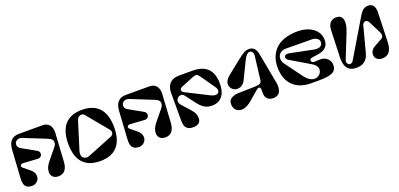

<svg xmlns="http://www.w3.org/2000/svg" viewBox="15 -1771 5787 2783"><g transform="rotate(-20 2908.0 -380.0)"><path d="M61 -141.1 87.9 -577.1Q99.6 -759.8 258.8 -759.8H623Q690.4 -759.8 727.5 -715.8Q764.6 -671.9 759.8 -588.9L733.9 -158.2Q723.1 15.1 588.9 15.1Q536.6 15.1 506.8 -13.4Q477.1 -42 477.1 -87.9Q477.1 -127.9 492.2 -162.6Q507.3 -197.3 544.9 -243.2L666 -391.1Q687 -416.5 694.6 -434.6Q702.1 -452.6 702.1 -471.2Q702.1 -496.6 685.8 -514.9Q669.4 -533.2 627.9 -549.8L284.2 -688Q263.7 -695.8 244.1 -696Q224.6 -696.3 210.2 -688.7Q195.8 -681.2 184.8 -669.7Q173.8 -658.2 170.2 -642.8Q166.5 -627.4 168.7 -612.5Q170.9 -597.7 182.6 -582.3Q194.3 -566.9 213.9 -556.2L424.8 -438Q452.6 -422.4 457.8 -394.3Q462.9 -366.2 443.6 -345Q424.3 -323.7 390.1 -326.2L169.9 -339.8Q150.4 -341.3 138.2 -332Q126 -322.8 127 -307.6Q127.9 -292.5 144 -279.8L242.2 -199.2Q279.3 -168.9 290.8 -130.1Q302.2 -91.3 291 -59.8Q279.8 -28.3 250.7 -6.6Q221.7 15.1 183.1 15.1Q119.6 15.1 87.9 -20Q56.2 -55.2 61 -141.1Z M1234.9 -774.9Q1409.7 -774.9 1499.8 -674.6Q1589.8 -574.2 1589.8 -377.9Q1589.8 -182.1 1500 -83.5Q1410.2 15.1 1234.9 15.1Q1060.1 15.1 970.5 -83.5Q880.9 -182.1 880.9 -377.9Q880.9 -574.2 970.7 -674.6Q1060.5 -774.9 1234.9 -774.9ZM1515.6 -369.1 1252 -688Q1233.9 -709.5 1208.7 -711.4Q1183.6 -713.4 1162.6 -698Q1141.6 -682.6 1133.8 -657.2L999 -226.1Q988.8 -191.9 993.4 -164.1Q998 -136.2 1014.9 -121.6Q1031.7 -106.9 1057.1 -102.8Q1082.5 -98.6 1112.8 -111.8L1491.7 -264.2Q1527.8 -278.3 1534.4 -308.3Q1541 -338.4 1515.6 -369.1Z M1710.4 -141.1 1737.3 -577.1Q1749 -759.8 1908.2 -759.8H2272.5Q2339.8 -759.8 2377 -715.8Q2414.1 -671.9 2409.2 -588.9L2383.3 -158.2Q2372.6 15.1 2238.3 15.1Q2186 15.1 2156.2 -13.4Q2126.5 -42 2126.5 -87.9Q2126.5 -127.9 2141.6 -162.6Q2156.7 -197.3 2194.3 -243.2L2315.4 -391.1Q2336.4 -416.5 2344 -434.6Q2351.6 -452.6 2351.6 -471.2Q2351.6 -496.6 2335.2 -514.9Q2318.8 -533.2 2277.3 -549.8L1933.6 -688Q1913.1 -695.8 1893.6 -696Q1874 -696.3 1859.6 -688.7Q1845.2 -681.2 1834.2 -669.7Q1823.2 -658.2 1819.6 -642.8Q1815.9 -627.4 1818.1 -612.5Q1820.3 -597.7 1832 -582.3Q1843.8 -566.9 1863.3 -556.2L2074.2 -438Q2102.1 -422.4 2107.2 -394.3Q2112.3 -366.2 2093 -345Q2073.7 -323.7 2039.6 -326.2L1819.3 -339.8Q1799.8 -341.3 1787.6 -332Q1775.4 -322.8 1776.4 -307.6Q1777.3 -292.5 1793.5 -279.8L1891.6 -199.2Q1928.7 -168.9 1940.2 -130.1Q1951.7 -91.3 1940.4 -59.8Q1929.2 -28.3 1900.1 -6.6Q1871.1 15.1 1832.5 15.1Q1769 15.1 1737.3 -20Q1705.6 -55.2 1710.4 -141.1Z M2726.1 -759.8H2930.2Q3092.3 -759.8 3169.2 -681.9Q3246.1 -604 3246.1 -449.2Q3246.1 -403.3 3238.5 -364.3Q3231 -325.2 3214.4 -292Q3197.8 -258.8 3172.9 -235.4Q3147.9 -211.9 3112.3 -199Q3076.7 -186 3032.2 -186Q2968.3 -186 2919.4 -214.4Q2870.6 -242.7 2820.3 -309.1L2705.1 -460Q2686 -484.4 2655.8 -484.9Q2625.5 -485.4 2602.1 -460Q2582.5 -437 2584.5 -408.2Q2586.4 -379.4 2606.4 -356.9L2729 -219.2Q2759.8 -184.1 2773.4 -152.8Q2787.1 -121.6 2787.1 -85Q2787.1 15.1 2667 15.1Q2638.2 15.1 2616.7 9.3Q2595.2 3.4 2575.7 -11.7Q2556.2 -26.9 2545.7 -57.6Q2535.2 -88.4 2535.2 -133.8V-564.9Q2535.2 -652.8 2583.7 -706.3Q2632.3 -759.8 2726.1 -759.8ZM2682.1 -553.2Q2682.1 -526.4 2717.3 -507.8L3064.5 -332Q3100.6 -314 3130.4 -314.2Q3160.2 -314.5 3174.6 -328.4Q3189 -342.3 3188.7 -367.2Q3188.5 -392.1 3169.4 -418.9L3017.1 -637.2Q2990.2 -675.3 2970 -681.4Q2949.7 -687.5 2909.2 -670.9L2724.1 -595.2Q2702.1 -585.9 2692.1 -576.9Q2682.1 -567.9 2682.1 -553.2Z M3456.1 -227.1 3714.4 -232.9Q3761.7 -233.9 3786.4 -247.1Q3811 -260.3 3814.9 -295.9L3857.9 -649.9Q3862.8 -690.9 3845.2 -714.4Q3827.6 -737.8 3795.9 -731.9Q3781.2 -729 3766.8 -716.6Q3752.4 -704.1 3738.5 -681.4Q3724.6 -658.7 3719.2 -648.7Q3713.9 -638.7 3703.1 -617.2L3582 -369.1Q3566.9 -338.4 3543.2 -319.6Q3519.5 -300.8 3499.3 -295.4Q3479 -290 3457 -290Q3412.6 -290 3381.3 -322.3Q3350.1 -354.5 3350.1 -400.9Q3350.1 -458.5 3426.3 -520L3627 -680.2Q3698.2 -736.8 3733.6 -755.9Q3769 -774.9 3814.9 -774.9Q3859.4 -774.9 3889.2 -745.4Q3918.9 -715.8 3929.2 -664.1L4020 -183.1Q4036.6 -95.2 4007.6 -40Q3978.5 15.1 3904.3 15.1Q3845.7 15.1 3814.5 -17.1Q3783.2 -49.3 3783.2 -98.1V-149.9Q3783.2 -189.9 3764.4 -197.8Q3745.6 -205.6 3719.2 -182.1L3621.1 -98.1Q3616.7 -94.7 3600.1 -80.1Q3583.5 -65.4 3574.7 -58.1Q3565.9 -50.8 3548.6 -37.6Q3531.2 -24.4 3517.8 -16.8Q3504.4 -9.3 3487.3 -1Q3470.2 7.3 3453.1 11.2Q3436 15.1 3418.9 15.1Q3396 15.1 3375 8.3Q3354 1.5 3335.7 -12.7Q3317.4 -26.9 3306.6 -52.5Q3295.9 -78.1 3295.9 -111.8Q3295.9 -168.5 3340.3 -197Q3384.8 -225.6 3456.1 -227.1Z M4642.1 -275.9 4726.1 -279.8Q4766.1 -281.7 4802 -265.6Q4837.9 -249.5 4860.8 -216.1Q4883.8 -182.6 4883.8 -139.2Q4883.8 -62 4821.8 -31Q4759.8 0 4615.7 0H4489.7Q4312.5 0 4211.7 -100.6Q4110.8 -201.2 4110.8 -383.8Q4110.8 -469.2 4138.4 -540Q4166 -610.8 4220 -663.6Q4273.9 -716.3 4360.4 -745.6Q4446.8 -774.9 4558.1 -774.9Q4654.8 -774.9 4730.2 -743.7Q4805.7 -712.4 4847.9 -655Q4890.1 -597.7 4890.1 -523.9Q4890.1 -385.7 4732.9 -360.8L4624 -344.2Q4610.4 -342.3 4603 -332.5Q4595.7 -322.8 4595.7 -311Q4595.7 -296.4 4608.4 -285.9Q4621.1 -275.4 4642.1 -275.9ZM4198.7 -526.9Q4187.5 -501.5 4191.2 -470Q4194.8 -438.5 4214.8 -410.2L4418 -133.8Q4447.3 -93.8 4481.4 -71.3Q4515.6 -48.8 4545.9 -45.2Q4576.2 -41.5 4602.5 -51Q4628.9 -60.5 4647 -82Q4662.6 -100.6 4668.9 -121.6Q4675.3 -142.6 4672.1 -164.8Q4668.9 -187 4651.1 -209.7Q4633.3 -232.4 4602.1 -251L4298.8 -431.2Q4255.9 -457 4267.1 -494.1Q4271.5 -509.3 4288.8 -516.1Q4306.2 -522.9 4333 -518.1L4693.8 -445.8Q4756.8 -433.1 4792 -451.7Q4827.1 -470.2 4827.1 -516.1Q4827.1 -547.9 4797.1 -570.8Q4767.1 -593.8 4714.8 -594.2L4318.8 -597.2Q4273.4 -597.2 4242.7 -578.6Q4211.9 -560.1 4198.7 -526.9Z M5752 -632.8 5737.8 -184.1Q5731.4 15.1 5585 15.1Q5547.9 15.1 5521 0Q5494.1 -15.1 5483.4 -39.3Q5472.7 -63.5 5473.6 -90.3Q5474.6 -117.2 5492.7 -143.8Q5510.7 -170.4 5542 -188L5660.6 -253.9Q5687.5 -268.6 5692.4 -295.9Q5697.3 -323.2 5679.7 -356.9L5586.9 -541Q5574.7 -565.4 5554 -573.2Q5533.2 -581.1 5514.2 -569.6Q5495.1 -558.1 5487.8 -530.8L5386.7 -147Q5364.7 -62 5315.7 -23.4Q5266.6 15.1 5186 15.1Q5003.4 15.1 5010.7 -208L5025.9 -626Q5027.3 -667 5039.1 -697Q5050.8 -727.1 5069.6 -743.4Q5088.4 -759.8 5109.6 -767.3Q5130.9 -774.9 5154.8 -774.9Q5192.4 -774.9 5216.3 -759.5Q5240.2 -744.1 5249.5 -719Q5258.8 -693.8 5258.1 -659.9Q5257.3 -626 5248.8 -591.1Q5240.2 -556.2 5225.6 -519L5076.7 -147Q5071.8 -133.3 5071.5 -120.4Q5071.3 -107.4 5076.4 -97.7Q5081.5 -87.9 5088.9 -80.3Q5096.2 -72.8 5106.7 -70.3Q5117.2 -67.9 5127.4 -69.6Q5137.7 -71.3 5148.7 -79.6Q5159.7 -87.9 5168 -102.1L5506.8 -669.9Q5543 -730.5 5575.2 -752.7Q5607.4 -774.9 5651.9 -774.9Q5700.2 -774.9 5727.1 -738.8Q5753.9 -702.6 5752 -632.8Z"/></g></svg>

Font: Pilowlava
Style: Regular
Weight: 400
Designer: Anton Moglia, Jérémy Landes, Maksym Kobuzan (Cyrillic), Velvetyne Type Foundry
Foundry: Anton Moglia, Jérémy Landes, Velvetyne Type Foundry
Version: Version 1.001;hotconv 1.0.109;makeotfexe 2.5.65596